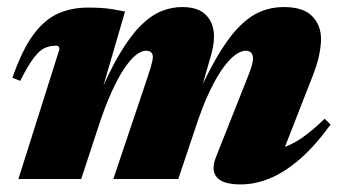

<svg xmlns="http://www.w3.org/2000/svg" viewBox="-20 -496 944 532"><path d="M750 -39 711.5 -80Q737.5 -79.5 762.2 -86.8Q787 -94 815.2 -113Q843.5 -132 879.5 -167L896 -151Q853.5 -92.5 811.8 -56Q770 -19.5 728.8 -2.2Q687.5 15 647 15Q597.5 15 580.8 -4.8Q564 -24.5 578.5 -61L660 -266.5Q672.5 -297 676.8 -311Q681 -325 681 -334Q681 -344 676 -349.8Q671 -355.5 661 -355.5Q648.5 -355.5 632.8 -344.5Q617 -333.5 599 -309Q581 -284.5 561.8 -244.8Q542.5 -205 523.5 -147.5L474 0H294L385.5 -272Q393 -294 396.8 -306.8Q400.5 -319.5 402 -326.5Q403.5 -333.5 403.5 -338Q403.5 -347 398.5 -351.2Q393.5 -355.5 384.5 -355.5Q371.5 -355.5 356 -343Q340.5 -330.5 323.5 -305Q306.5 -279.5 288.8 -240.2Q271 -201 253.5 -147.5L205 0H31L144.5 -359Q144.5 -363.5 142.8 -366.5Q141 -369.5 136 -369.5Q118.5 -369.5 104 -363Q89.5 -356.5 73.8 -336Q58 -315.5 36 -272L14.5 -280.5Q40.5 -356 71.2 -398.2Q102 -440.5 139.5 -457.8Q177 -475 223.5 -475Q244.5 -475 260.2 -474Q276 -473 291.5 -470.5Q307 -468 326.5 -464L251 -205.5L247.5 -215Q280.5 -294.5 310.8 -345.5Q341 -396.5 369.8 -425Q398.5 -453.5 427 -465Q455.5 -476.5 485 -476.5Q529.5 -476.5 551.2 -454Q573 -431.5 573 -394Q573 -380.5 569.8 -363.5Q566.5 -346.5 558 -319.5L520.5 -188H508.5Q545 -275 577.2 -331.2Q609.5 -387.5 639.8 -419Q670 -450.5 701 -463.5Q732 -476.5 765.5 -476.5Q820.5 -476.5 845 -451.2Q869.5 -426 869.5 -388Q869.5 -368.5 864.2 -342.8Q859 -317 844 -279.5Z"/></svg>

Font: Newsreader 36pt ExtraBold
Style: Italic
Weight: 800
Italic angle: -17°
Designer: Hugues Gentile
Foundry: Production Type
Version: Version 1.003